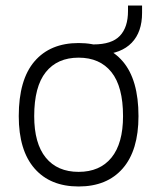

<svg xmlns="http://www.w3.org/2000/svg" viewBox="-20 -666 571 696"><path d="M48 -245Q48 -377 105 -443.5Q162 -510 265 -510Q368 -510 425 -443.5Q482 -377 482 -245Q482 -121 425 -55.5Q368 10 265 10Q162 10 105 -55.5Q48 -121 48 -245ZM265 -43Q342 -43 384 -94.5Q426 -146 426 -245Q426 -352 384 -404.5Q342 -457 265 -457Q188 -457 146 -404.5Q104 -352 104 -245Q104 -146 146 -94.5Q188 -43 265 -43ZM348 -468 319 -492V-505Q385 -505 414.5 -536Q444 -567 444 -626V-646H495V-619Q495 -550 457.5 -511Q420 -472 348 -468Z"/></svg>

Font: Haskoy Light
Style: Regular
Weight: 300
Designer: Ertekin Erdin
Foundry: Ertekin Erdin
Version: Version 2.000; ttfautohint (v1.8.4.7-5d5b)